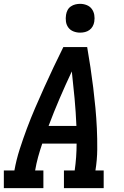

<svg xmlns="http://www.w3.org/2000/svg" viewBox="-27 -980 647 1000"><path d="M-7 0V-92H48Q58 -148 75.5 -202.5Q93 -257 113 -310.5Q133 -364 156 -417.5Q179 -471 203 -524Q227 -577 252 -630Q277 -683 303 -735H427Q436 -683 444 -630Q452 -577 458.5 -524Q465 -471 470 -418Q475 -365 477.5 -311Q480 -257 479.5 -202Q479 -147 470 -92H513V0H306V-92H362Q367 -127 369.5 -162Q372 -197 372 -232H193Q181 -197 171.5 -162.5Q162 -128 156 -92H199V0ZM371 -324Q368 -396 361.5 -466.5Q355 -537 347 -608Q314 -538 283.5 -467Q253 -396 226 -324ZM390 -810Q372 -810 355.5 -816.5Q339 -823 329 -836.5Q319 -850 316.5 -867.5Q314 -885 317 -903Q319 -916 325 -927.5Q331 -939 342 -946.5Q353 -954 365.5 -957Q378 -960 390 -960Q408 -960 424.5 -953.5Q441 -947 451 -933.5Q461 -920 464 -902.5Q467 -885 464 -867Q462 -854 455.5 -842.5Q449 -831 438.5 -823.5Q428 -816 415.5 -813Q403 -810 390 -810Z"/></svg>

Font: Iosevka Curly Slab SmBdEx
Style: Italic
Weight: 600
Width: 7
Italic angle: -9°
Monospace: yes
Designer: Belleve Invis
Foundry: Belleve Invis
Version: Version 11.1.0; ttfautohint (v1.8.3)